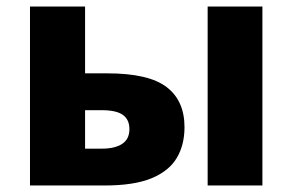

<svg xmlns="http://www.w3.org/2000/svg" viewBox="-20 -569 897 589"><path d="M72 0V-549H241V-344H309Q436 -344 491 -302Q546 -260 546 -179Q546 -124 522 -84Q498 -44 444.5 -22Q391 0 301 0ZM617 0V-549H785V0ZM293 -113Q332 -113 354.5 -127.5Q377 -142 377 -173Q377 -202 357 -216.5Q337 -231 291 -231H241V-113Z"/></svg>

Font: Noto Sans ExtraBold
Style: Regular
Weight: 800
Designer: Monotype Design Team
Foundry: Monotype Imaging Inc.
Version: Version 2.007